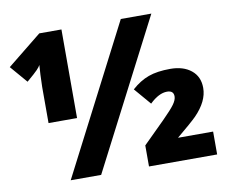

<svg xmlns="http://www.w3.org/2000/svg" viewBox="-84 -814 1100 913"><g transform="rotate(-10 466.0 -357.0)"><path d="M267.1 -286.1H129.4V-460Q129.4 -477.5 131.3 -518.6Q133.3 -559.6 134.3 -565.9Q130.4 -557.6 117.9 -544.4Q105.5 -531.2 65.4 -497.1L-5.9 -580.1L160.2 -713.9H267.1ZM333 0H186L553.7 -713.9H701.2ZM882.8 -323.2Q882.8 -258.8 820.3 -194.8Q796.4 -170.9 723.6 -110.4H893.1V0H564V-101.6L668.9 -205.6Q710.9 -247.6 726.3 -269Q741.7 -290.5 741.7 -307.1Q741.7 -335.4 710 -335.4Q670.4 -335.4 626 -292.5L556.6 -373.5Q595.7 -408.7 638.2 -424.1Q680.7 -439.5 743.7 -439.5Q806.6 -439.5 844.7 -408.7Q882.8 -377.9 882.8 -323.2Z"/></g></svg>

Font: Open Sans Hebrew Extra Bold
Style: Regular
Weight: 800
Foundry: Ascender Corporation, Yanek Iontef
Version: Version 2.001;PS 002.001;hotconv 1.0.70;makeotf.lib2.5.58329